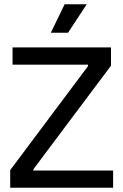

<svg xmlns="http://www.w3.org/2000/svg" viewBox="-20 -883 580 903"><path d="M28 0V-83L394 -572V-579H39V-660H502V-574L137 -87V-81H512V0ZM300 -729H219L284 -863H388Z"/></svg>

Font: Bricolage Grotesque 60pt
Style: Regular
Weight: 400
Version: Version 1.001;gftools[0.9.33.dev8+g029e19f]